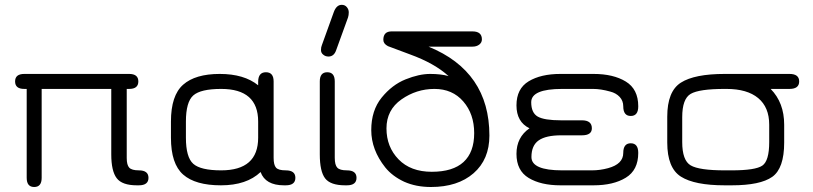

<svg xmlns="http://www.w3.org/2000/svg" viewBox="-20 -749 3284 776"><path d="M429.7 -389.6H148.4V-30.3Q148.4 6.8 118.2 6.8Q87.9 6.8 87.9 -30.3V-389.6H78.1Q41 -389.6 41 -419.9Q41 -450.2 78.1 -450.2H502Q539.1 -450.2 539.1 -419.9Q539.1 -389.6 502 -389.6H492.2V-110.4Q492.2 -82 502.4 -71.3Q512.7 -60.5 541 -60.5Q580.1 -60.5 580.1 -30.3Q580.1 0 541 0H533.2Q473.6 0 451.7 -28.8Q429.7 -57.6 429.7 -125Z M1134.8 0H1127.9Q1052.7 0 1033.2 -53.7Q976.6 0 873 0Q769.5 0 720.2 -43.5Q670.9 -86.9 670.9 -192.4V-257.8Q670.9 -363.3 720.2 -406.7Q769.5 -450.2 868.2 -450.2Q966.8 -450.2 1023.4 -404.3V-418Q1023.4 -457 1054.7 -457Q1085.9 -457 1085.9 -419.9V-111.3Q1085.9 -82 1095.7 -71.3Q1105.5 -60.5 1134.8 -60.5Q1173.8 -60.5 1173.8 -30.3Q1173.8 0 1134.8 0ZM874 -389.6Q791 -389.6 761.2 -363.3Q731.4 -336.9 731.4 -257.8V-192.4Q731.4 -113.3 761.2 -86.9Q791 -60.5 874 -60.5Q1023.4 -60.5 1023.4 -192.4V-257.8Q1023.4 -389.6 874 -389.6Z M1361.3 -729.5Q1374 -729.5 1381.8 -720.2Q1389.6 -710.9 1389.6 -699.2Q1389.6 -687.5 1386.7 -678.7L1338.9 -546.9Q1330.1 -520.5 1307.6 -520.5Q1294.9 -520.5 1286.1 -528.3Q1277.3 -535.2 1277.3 -546.9Q1277.3 -558.6 1281.2 -567.4L1329.1 -700.2Q1339.8 -729.5 1361.3 -729.5ZM1381.8 0H1375Q1315.4 0 1293.9 -28.3Q1272.5 -56.6 1272.5 -125V-419.9Q1272.5 -457 1302.7 -457Q1333 -457 1333 -419.9V-111.3Q1333 -82 1343.3 -71.3Q1353.5 -60.5 1381.8 -60.5Q1420.9 -60.5 1420.9 -30.3Q1420.9 0 1381.8 0Z M1547.9 -562.5Q1529.3 -572.3 1529.3 -587.9Q1529.3 -622.1 1562.5 -622.1Q1563.5 -622.1 1564.5 -622.1H1889.6Q1927.7 -622.1 1927.7 -589.8Q1927.7 -577.1 1917 -568.8Q1906.2 -560.5 1889.6 -560.5H1711.9Q1958 -460 1958 -201.2Q1958 -104.5 1894 -48.8Q1830.1 6.8 1721.7 6.8Q1661.1 6.8 1613.3 -14.6Q1565.4 -37.1 1537.1 -72.3Q1480.5 -143.6 1480.5 -223.1Q1480.5 -302.7 1522.5 -354.5Q1564.5 -406.2 1619.1 -428.2Q1673.8 -450.2 1718.3 -450.2Q1762.7 -450.2 1793 -441.4Q1736.3 -493.2 1636.7 -529.3ZM1542 -230Q1542 -155.3 1590.8 -105Q1639.6 -54.7 1725.1 -54.7Q1810.5 -54.7 1853.5 -94.2Q1896.5 -133.8 1896.5 -210.9Q1896.5 -288.1 1852.5 -338.9Q1808.6 -389.6 1735.8 -389.6Q1663.1 -389.6 1602.5 -347.2Q1542 -304.7 1542 -230Z M2332 -202.1H2248Q2186.5 -202.1 2157.2 -181.6Q2127.9 -161.1 2127.9 -114.3Q2127.9 -60.5 2252 -60.5H2372.1Q2405.3 -60.5 2437.5 -69.3Q2499 -85.9 2499 -130.9Q2499 -169.9 2529.3 -169.9Q2559.6 -169.9 2559.6 -130.9Q2559.6 -61.5 2509.3 -30.8Q2459 0 2378.9 0H2245.1Q2166 0 2116.7 -29.8Q2067.4 -59.6 2067.4 -127Q2067.4 -194.3 2120.1 -230.5Q2067.4 -255.9 2067.4 -323.2Q2067.4 -390.6 2116.7 -420.4Q2166 -450.2 2245.1 -450.2H2378.9Q2459 -450.2 2509.3 -419.4Q2559.6 -388.7 2559.6 -319.3Q2559.6 -280.3 2529.3 -280.3Q2499 -280.3 2499 -319.3Q2499 -341.8 2484.4 -357.4Q2469.7 -373 2446.3 -378.9Q2408.2 -389.6 2377 -389.6Q2374 -389.6 2372.1 -389.6H2252Q2127 -389.6 2127 -335.9Q2127 -293 2153.3 -277.8Q2179.7 -262.7 2248 -262.7H2332Q2372.1 -262.7 2372.1 -230.5Q2372.1 -202.1 2332 -202.1Z M3170.9 -450.2Q3210 -450.2 3210 -419.9Q3210 -389.6 3170.9 -389.6H3094.7Q3149.4 -334 3149.4 -245.1V-172.9Q3149.4 -68.4 3101.1 -34.2Q3052.7 0 2937.5 0H2909.2Q2787.1 0 2731.9 -35.2Q2676.8 -70.3 2676.8 -172.9V-277.3Q2676.8 -379.9 2731.9 -415Q2787.1 -450.2 2909.2 -450.2ZM2909.2 -389.6Q2805.7 -389.6 2771.5 -369.6Q2737.3 -349.6 2737.3 -275.4V-174.8Q2737.3 -100.6 2771.5 -80.6Q2805.7 -60.5 2909.2 -60.5H2937.5Q3033.2 -60.5 3061 -79.6Q3088.9 -98.6 3088.9 -174.8V-245.1Q3088.9 -315.4 3044.4 -352.5Q3000 -389.6 2916 -389.6Z"/></svg>

Font: Jura
Style: Medium
Weight: 500
Version: Version 2.6.1